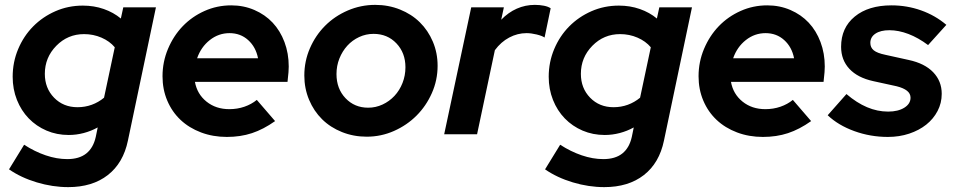

<svg xmlns="http://www.w3.org/2000/svg" viewBox="-20 -551 3921 788"><path d="M262 3Q213 3 171 -15Q129 -33 98 -65Q67 -97 49.5 -141Q32 -185 32 -236Q32 -296 54.5 -349.5Q77 -403 116 -442.5Q155 -482 207.5 -505Q260 -528 320 -528Q366 -528 406 -514Q446 -500 476 -475L486 -521H620L505 26Q486 118 422.5 167.5Q359 217 260 217Q196 217 131 197.5Q66 178 17 144L79 43Q122 71 167.5 86.5Q213 102 256 102Q305 102 334 79Q363 56 373 11L381 -28Q354 -13 323.5 -5Q293 3 262 3ZM164 -248Q164 -189 202 -150Q240 -111 298 -111Q329 -111 356.5 -121Q384 -131 407 -150L451 -357Q430 -382 396.5 -396.5Q363 -411 325 -411Q258 -411 211 -363Q164 -315 164 -248Z M1109 -54Q1061 -20 1014 -4.5Q967 11 911 11Q854 11 805 -7.5Q756 -26 721 -59Q686 -92 666.5 -138Q647 -184 647 -238Q647 -297 669.5 -350.5Q692 -404 730 -443.5Q768 -483 819.5 -506Q871 -529 929 -529Q980 -529 1024 -510Q1068 -491 1099 -458Q1130 -425 1147.5 -378.5Q1165 -332 1165 -278Q1165 -267 1164 -254.5Q1163 -242 1160 -215H780Q789 -165 827.5 -134Q866 -103 921 -103Q954 -103 983 -113Q1012 -123 1034 -141ZM922 -415Q877 -415 841 -386.5Q805 -358 789 -312H1039Q1030 -358 998.5 -386.5Q967 -415 922 -415Z M1229 -241Q1229 -300 1252 -353Q1275 -406 1314.5 -445.5Q1354 -485 1407.5 -508Q1461 -531 1520 -531Q1574 -531 1621.5 -512Q1669 -493 1703 -459.5Q1737 -426 1756.5 -380Q1776 -334 1776 -281Q1776 -222 1752.5 -169Q1729 -116 1689.5 -76.5Q1650 -37 1597 -13.5Q1544 10 1485 10Q1431 10 1383.5 -9Q1336 -28 1302 -61.5Q1268 -95 1248.5 -141.5Q1229 -188 1229 -241ZM1491 -109Q1522 -109 1550 -122Q1578 -135 1599 -157.5Q1620 -180 1632 -210.5Q1644 -241 1644 -275Q1644 -334 1607 -373Q1570 -412 1513 -412Q1482 -412 1454 -399Q1426 -386 1405.5 -363.5Q1385 -341 1373 -311Q1361 -281 1361 -247Q1361 -187 1398 -148Q1435 -109 1491 -109Z M1803 0 1914 -521H2048L2037 -470Q2066 -500 2101 -515.5Q2136 -531 2175 -531Q2195 -531 2212.5 -527.5Q2230 -524 2240 -517L2215 -397Q2205 -404 2182.5 -409.5Q2160 -415 2141 -415Q2104 -415 2070 -397Q2036 -379 2011 -345L1938 0Z M2462 3Q2413 3 2371 -15Q2329 -33 2298 -65Q2267 -97 2249.5 -141Q2232 -185 2232 -236Q2232 -296 2254.5 -349.5Q2277 -403 2316 -442.5Q2355 -482 2407.5 -505Q2460 -528 2520 -528Q2566 -528 2606 -514Q2646 -500 2676 -475L2686 -521H2820L2705 26Q2686 118 2622.5 167.5Q2559 217 2460 217Q2396 217 2331 197.5Q2266 178 2217 144L2279 43Q2322 71 2367.5 86.5Q2413 102 2456 102Q2505 102 2534 79Q2563 56 2573 11L2581 -28Q2554 -13 2523.5 -5Q2493 3 2462 3ZM2364 -248Q2364 -189 2402 -150Q2440 -111 2498 -111Q2529 -111 2556.5 -121Q2584 -131 2607 -150L2651 -357Q2630 -382 2596.5 -396.5Q2563 -411 2525 -411Q2458 -411 2411 -363Q2364 -315 2364 -248Z M3309 -54Q3261 -20 3214 -4.5Q3167 11 3111 11Q3054 11 3005 -7.5Q2956 -26 2921 -59Q2886 -92 2866.5 -138Q2847 -184 2847 -238Q2847 -297 2869.5 -350.5Q2892 -404 2930 -443.5Q2968 -483 3019.5 -506Q3071 -529 3129 -529Q3180 -529 3224 -510Q3268 -491 3299 -458Q3330 -425 3347.5 -378.5Q3365 -332 3365 -278Q3365 -267 3364 -254.5Q3363 -242 3360 -215H2980Q2989 -165 3027.5 -134Q3066 -103 3121 -103Q3154 -103 3183 -113Q3212 -123 3234 -141ZM3122 -415Q3077 -415 3041 -386.5Q3005 -358 2989 -312H3239Q3230 -358 3198.5 -386.5Q3167 -415 3122 -415Z M3377 -78 3454 -165Q3496 -129 3538.5 -111Q3581 -93 3625 -93Q3666 -93 3691.5 -109Q3717 -125 3717 -150Q3717 -167 3702.5 -178.5Q3688 -190 3660 -197L3564 -218Q3500 -232 3466 -268.5Q3432 -305 3432 -359Q3432 -437 3488 -483Q3544 -529 3639 -529Q3702 -529 3760 -508.5Q3818 -488 3864 -449L3789 -366Q3749 -396 3708.5 -411.5Q3668 -427 3630 -427Q3594 -427 3573 -413Q3552 -399 3552 -375Q3552 -356 3566 -344.5Q3580 -333 3614 -326L3709 -305Q3775 -291 3810 -254.5Q3845 -218 3845 -166Q3845 -128 3828 -95.5Q3811 -63 3781.5 -39.5Q3752 -16 3711.5 -2.5Q3671 11 3624 11Q3552 11 3486 -13Q3420 -37 3377 -78Z"/></svg>

Font: Red Hat Display
Style: Bold Italic
Weight: 700
Italic angle: -12°
Designer: Pentagram / MCKL
Foundry: Pentagram / MCKL
Version: Version 1.003; Red Hat Display Bold Italic